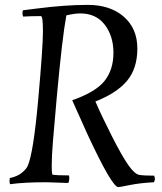

<svg xmlns="http://www.w3.org/2000/svg" viewBox="-20 -747 664 787"><path d="M260 3 171 0Q79 0 21 8Q19 0 19 -5L20 -17Q52 -24 70.5 -39.5Q89 -55 94 -68Q117 -121 136.5 -337.5Q156 -554 156 -617.5Q156 -681 148 -681Q105 -681 75 -679Q72 -685 72 -693.5Q72 -702 75 -705Q77 -705 131 -712Q247 -727 339.5 -727Q432 -727 487.5 -678.5Q543 -630 543 -548Q543 -466 500.5 -415.5Q458 -365 371 -331Q396 -273 437.5 -191Q479 -109 505.5 -71Q532 -33 551.5 -30Q571 -27 612 -27Q615 -18 615 -13Q615 -8 611 0Q554 3 512 11.5Q470 20 465 20Q439 20 337 -200L276 -336Q373 -370 409 -416Q445 -462 445 -530.5Q445 -599 409.5 -645.5Q374 -692 309 -692Q286 -692 252 -684Q235 -593 213 -352L197 -168Q192 -106 192 -68.5Q192 -31 196 -31Q212 -28 263 -28Q264 -23 264 -14.5Q264 -6 260 3Z"/></svg>

Font: Rosarivo
Style: Italic
Weight: 400
Version: Version 1.003